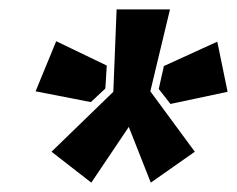

<svg xmlns="http://www.w3.org/2000/svg" viewBox="-20 -712 506 410"><path d="M343 -692 301 -517 396 -388 302 -322 255 -441 175 -322 90 -388 222 -516 229 -692ZM100 -624 208 -572 205 -523 174 -494 56 -517ZM444 -623 466 -516 344 -490 319 -522 330 -571Z"/></svg>

Font: Exo 2 Black
Style: Italic
Weight: 900
Italic angle: -8°
Designer: Natanael Gama
Foundry: Natanael Gama
Version: Version 2.010